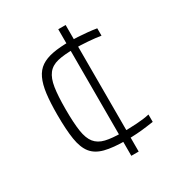

<svg xmlns="http://www.w3.org/2000/svg" viewBox="-168 -806 858 925"><g transform="rotate(-30 260.5 -344.0)"><path d="M309 -69Q237 -69 192 -80.5Q147 -92 123.5 -121.5Q100 -151 91.5 -204.5Q83 -258 83 -342Q83 -409 89 -456.5Q95 -504 110 -536Q125 -568 151 -585.5Q177 -603 216.5 -610.5Q256 -618 312 -618Q331 -618 356 -616.5Q381 -615 407.5 -612.5Q434 -610 458 -606V-565Q428 -570 387 -573Q346 -576 312 -576Q256 -576 220 -567.5Q184 -559 164.5 -534Q145 -509 138 -463.5Q131 -418 131 -344Q131 -268 138 -222Q145 -176 164.5 -152Q184 -128 219.5 -119.5Q255 -111 312 -111Q352 -111 393 -113.5Q434 -116 464 -123V-82Q449 -80 424 -76.5Q399 -73 369 -71Q339 -69 309 -69ZM293 8V-696H334V8Z"/></g></svg>

Font: Saira Expanded ExtraLight
Style: Regular
Weight: 250
Width: 7
Designer: Hector Gatti with collaboration of the Omnibus-Type team
Foundry: Omnibus-Type
Version: Version 1.101